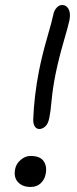

<svg xmlns="http://www.w3.org/2000/svg" viewBox="-20 -762 305 762"><path d="M136.2 -250Q125 -250 118.4 -259.8Q111.8 -269.5 111.8 -286.1Q115.2 -380.9 134.8 -481Q147.9 -546.4 167.5 -613.5Q187 -680.7 191.9 -705.1Q194.8 -720.2 204.6 -731.2Q214.4 -742.2 227.1 -742.2Q243.2 -742.2 252 -726.3Q260.7 -710.4 255.9 -683.1Q251 -659.2 232.4 -595.9Q213.9 -532.7 200.2 -466.8Q189 -409.7 184.8 -363.5Q180.7 -317.4 175.8 -294.9Q171.4 -271 159.9 -260.5Q148.4 -250 136.2 -250ZM101.1 -20Q69.3 -20 51.5 -39.1Q33.7 -58.1 40 -90.8Q44.4 -112.8 62.5 -127.9Q80.6 -143.1 101.1 -143.1Q139.2 -143.1 153.3 -122.3Q167.5 -101.6 161.1 -70.8Q157.2 -49.8 141.8 -34.9Q126.5 -20 101.1 -20Z"/></svg>

Font: Shantell Sans Bouncy
Style: Italic
Weight: 300
Italic angle: -11.31°
Designer: Stephen Nixon, Anya Danilova, Shantell Martin
Foundry: Arrow Type
Version: Version 1.006;[9816181b4]